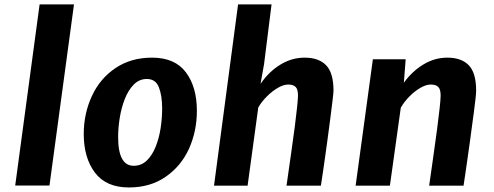

<svg xmlns="http://www.w3.org/2000/svg" viewBox="-20 -818 2175 846"><path d="M47 -0.5 154.5 -798.5H306L198 -0.5Z M548 8Q447.5 8 398.2 -57.5Q349 -123 349 -227.5Q349 -317.5 385 -395Q420.5 -472 488.8 -518Q557 -564 650 -564Q750.5 -564 799 -499.5Q847.5 -435 847.5 -329.5Q847.5 -240 812.5 -162Q777 -85 709.2 -38.5Q641.5 8 548 8ZM569 -87.5Q603 -87.5 627 -110.8Q651 -134 666 -171.8Q681 -209.5 687.8 -253.8Q694.5 -298 694.5 -340Q694.5 -396 680.2 -433Q666 -470 627 -470Q593.5 -470 569.2 -445.2Q545 -420.5 529.8 -381.5Q514.5 -342.5 507.5 -298Q500.5 -253.5 500.5 -214Q500.5 -87.5 569 -87.5Z M923 0 1029 -798.5H1176.5L1143.5 -535.5L1128 -448.5Q1164.5 -502 1215 -533Q1265.5 -564 1322 -564Q1385 -564 1417.2 -530.2Q1449.5 -496.5 1449.5 -418.5Q1449.5 -411 1445.5 -377.2Q1441.5 -343.5 1435.2 -294.5Q1429 -245.5 1421.5 -191Q1414 -136.5 1406.8 -86Q1399.5 -35.5 1394 0H1242.5Q1254.5 -82 1262.8 -142.8Q1271 -203.5 1279 -260.5Q1285 -310.5 1288.8 -343.5Q1292.5 -376.5 1293 -395Q1293.5 -423.5 1283 -434.5Q1272.5 -445.5 1250 -445.5Q1229.5 -445.5 1204.8 -431.2Q1180 -417 1156.8 -394Q1133.5 -371 1118 -344.5L1071 0Z M1547 0 1623 -557H1767.5L1759.5 -453.5Q1796.5 -504.5 1846 -534.2Q1895.5 -564 1951 -564Q2013.5 -564 2045.8 -530.2Q2078 -496.5 2078 -418.5Q2078 -407.5 2075 -380.8Q2072 -354 2067.5 -319.5Q2063 -285 2058 -250Q2056.5 -236.5 2052 -204.5Q2047.5 -172.5 2042 -133.2Q2036.5 -94 2031.2 -58Q2026 -22 2022.5 0H1871Q1879.5 -56.5 1888 -119.2Q1896.5 -182 1906 -249.5Q1913 -304 1917 -339.8Q1921 -375.5 1921.5 -395Q1922 -423.5 1911.5 -434.5Q1901 -445.5 1878 -445.5Q1857.5 -445.5 1832.8 -431.2Q1808 -417 1784.8 -393.8Q1761.5 -370.5 1746 -343.5L1698 0Z"/></svg>

Font: Merriweather Sans Italic
Style: Bold
Weight: 700
Italic angle: -7.5°
Designer: Eben Sorkin
Foundry: Eben Sorkin
Version: Version 1.008; ttfautohint (v1.7.19-72a1) -l 8 -r 50 -G 200 